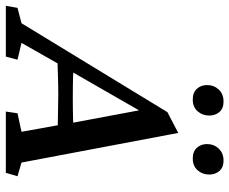

<svg xmlns="http://www.w3.org/2000/svg" viewBox="-127 -702 786 658"><g transform="rotate(90 266.0 -373.0)"><path d="M-43 0 -36.1 -40 16.6 -53.7 321.3 -553.7 392.6 -590.8 494.1 -53.7 541 -40 529.3 0H319.3L325.2 -40L388.7 -53.7L363.3 -194.3L358.4 -225.6L310.5 -481.4L334 -489.3L182.6 -225.6L165 -196.3L84 -53.7L141.6 -40L130.9 0ZM138.7 -176.8 149.4 -232.4Q168 -231.4 198.2 -230.5Q228.5 -229.5 273.4 -229.5Q316.4 -229.5 347.7 -230.5Q378.9 -231.4 396.5 -232.4L384.8 -177.7Q355.5 -177.7 324.7 -178.7Q293.9 -179.7 262.7 -179.7Q230.5 -179.7 200.7 -178.7Q170.9 -177.7 138.7 -176.8ZM278.3 -640.6Q253.9 -640.6 241.2 -654.8Q228.5 -668.9 228.5 -689.5Q228.5 -712.9 243.7 -729.5Q258.8 -746.1 285.2 -746.1Q308.6 -746.1 320.8 -731.9Q333 -717.8 333 -697.3Q333 -673.8 318.4 -657.2Q303.7 -640.6 278.3 -640.6ZM480.5 -640.6Q456.1 -640.6 443.4 -654.8Q430.7 -668.9 430.7 -689.5Q430.7 -712.9 446.3 -729.5Q461.9 -746.1 487.3 -746.1Q510.7 -746.1 522.9 -731.9Q535.2 -717.8 535.2 -697.3Q535.2 -673.8 520.5 -657.2Q505.9 -640.6 480.5 -640.6Z"/></g></svg>

Font: Crimson Pro Medium
Style: Italic
Weight: 500
Italic angle: -12°
Designer: Jacques Le Bailly
Foundry: Baron von Fonthausen
Version: Version 1.003